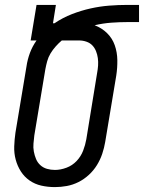

<svg xmlns="http://www.w3.org/2000/svg" viewBox="-20 -755 587 783"><path d="M204 8Q175 8 148.5 2Q122 -4 100.5 -19Q79 -34 65 -56Q51 -78 44 -104Q37 -130 38 -158Q39 -186 43 -214L88 -484Q92 -512 102 -539Q112 -566 129 -590H105L129 -735H208L196 -660H202Q236 -683 273.5 -697.5Q311 -712 349 -720.5Q387 -729 425 -732Q463 -735 501 -735H547V-665H502Q468 -665 434 -662.5Q400 -660 366 -652Q395 -641 416.5 -620Q438 -599 448 -570.5Q458 -542 458.5 -510Q459 -478 454 -446L409 -176Q405 -152 397 -128Q389 -104 375.5 -82Q362 -60 342.5 -42Q323 -24 300 -12.5Q277 -1 252.5 3.5Q228 8 204 8ZM204 -62Q227 -62 251 -71Q275 -80 292.5 -98.5Q310 -117 319 -140.5Q328 -164 332 -187L376 -457Q379 -473 380 -488Q381 -503 379 -518Q377 -533 371.5 -546.5Q366 -560 356.5 -570Q347 -580 332.5 -585Q318 -590 303 -590H232Q219 -579 207 -565.5Q195 -552 186 -537Q177 -522 172.5 -505.5Q168 -489 165 -473L120 -203Q118 -186 116.5 -169.5Q115 -153 118 -137Q121 -121 127 -106.5Q133 -92 144.5 -81.5Q156 -71 171.5 -66.5Q187 -62 204 -62Z"/></svg>

Font: Iosevka
Style: Italic
Weight: 400
Italic angle: -9°
Monospace: yes
Designer: Belleve Invis
Foundry: Belleve Invis
Version: Version 32.5.0; ttfautohint (v1.8.4)